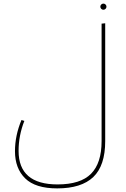

<svg xmlns="http://www.w3.org/2000/svg" viewBox="-20 -863 696 1064"><path d="M541 -838Q546 -843 553 -843Q560 -843 565 -838Q570 -833 570 -826Q570 -819 565 -814Q560 -809 553 -809Q546 -809 541 -814Q536 -819 536 -826Q536 -833 541 -838ZM543 -81V-732L563 -734V-81Q563 55 497 118Q431 181 297 181Q176 181 119.5 125.5Q63 70 63 -25Q63 -112 99 -198L115 -193Q83 -112 83 -27Q83 159 299 159Q426 159 484.5 100Q543 41 543 -81Z"/></svg>

Font: FiraGO Thin
Style: Regular
Weight: 100
Designer: bBox Type
Foundry: bBox Type GmbH
Version: Version 1.001;PS 001.001;hotconv 1.0.88;makeotf.lib2.5.64775